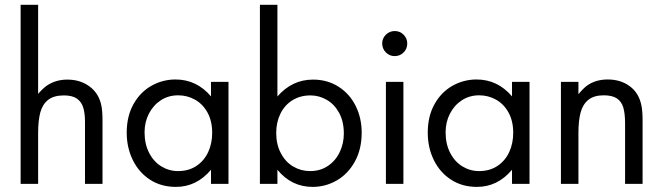

<svg xmlns="http://www.w3.org/2000/svg" viewBox="-20 -749 2701 782"><path d="M64 -729.5H135.3V-366.7Q155.3 -389.6 170.9 -400.4Q207 -424.8 254.4 -424.8Q306.6 -424.8 344.5 -397Q382.3 -369.1 392.6 -320.3Q397.5 -297.9 397.5 -257.3V0H326.2V-252.4Q326.2 -288.1 318.8 -311.5Q311.5 -335 292.7 -347.7Q273.9 -360.4 240.2 -360.4Q198.7 -360.4 175.8 -342Q152.8 -323.7 144 -290.5Q135.3 -257.3 135.3 -207.5V0H64Z M523.9 -325.2Q551.3 -374 596.9 -399.7Q642.6 -425.3 694.8 -425.3Q780.8 -425.3 839.4 -356.4V-415.5H910.6V0H839.4V-57.6Q780.8 12.2 696.3 12.2Q636.2 12.2 590.8 -17.3Q545.4 -46.9 520.8 -97.4Q496.1 -147.9 496.1 -208.5Q496.1 -275.9 523.9 -325.2ZM587.4 -126.5Q606 -90.3 637.2 -71.3Q668.5 -52.2 705.1 -52.2Q748.5 -52.2 780 -73.2Q811.5 -94.2 827.9 -129.6Q844.2 -165 844.2 -208Q844.2 -255.9 825.2 -290.5Q806.2 -325.2 774.4 -343Q742.7 -360.8 705.6 -360.8Q666 -360.8 635 -340.6Q604 -320.3 586.4 -285.9Q568.8 -251.5 568.8 -210.4Q568.8 -162.1 587.4 -126.5Z M1038.6 -729.5H1109.9V-356Q1169.4 -424.8 1254.9 -424.8Q1313.5 -424.8 1358.6 -396Q1403.8 -367.2 1428.5 -317.9Q1453.1 -268.6 1453.1 -208.5Q1453.1 -141.6 1425.5 -91.3Q1397.9 -41 1352.1 -14.4Q1306.2 12.2 1253.4 12.2Q1167 12.2 1109.9 -57.6V0H1038.6ZM1124 -125Q1142.6 -89.4 1174.1 -70.8Q1205.6 -52.2 1243.2 -52.2Q1284.7 -52.2 1315.9 -73.5Q1347.2 -94.7 1363.8 -129.9Q1380.4 -165 1380.4 -205.1Q1380.4 -253.9 1361.3 -289.1Q1342.3 -324.2 1311 -342.3Q1279.8 -360.4 1244.6 -360.4Q1202.6 -360.4 1170.9 -340.6Q1139.2 -320.8 1122.1 -285.9Q1105 -251 1105 -207.5Q1105 -160.2 1124 -125Z M1551.8 0V-415.5H1623V0ZM1551.8 -607.9Q1566.9 -622.6 1587.9 -622.6Q1608.9 -622.6 1623.8 -607.7Q1638.7 -592.8 1638.7 -571.8Q1638.7 -550.3 1623.8 -535.4Q1608.9 -520.5 1587.4 -520.5Q1566.4 -520.5 1551.5 -535.6Q1536.6 -550.8 1536.6 -572.3Q1536.6 -592.8 1551.8 -607.9Z M1750 -325.2Q1777.3 -374 1823 -399.7Q1868.7 -425.3 1920.9 -425.3Q2006.8 -425.3 2065.4 -356.4V-415.5H2136.7V0H2065.4V-57.6Q2006.8 12.2 1922.4 12.2Q1862.3 12.2 1816.9 -17.3Q1771.5 -46.9 1746.8 -97.4Q1722.2 -147.9 1722.2 -208.5Q1722.2 -275.9 1750 -325.2ZM1813.5 -126.5Q1832 -90.3 1863.3 -71.3Q1894.5 -52.2 1931.2 -52.2Q1974.6 -52.2 2006.1 -73.2Q2037.6 -94.2 2054 -129.6Q2070.3 -165 2070.3 -208Q2070.3 -255.9 2051.3 -290.5Q2032.2 -325.2 2000.5 -343Q1968.8 -360.8 1931.6 -360.8Q1892.1 -360.8 1861.1 -340.6Q1830.1 -320.3 1812.5 -285.9Q1794.9 -251.5 1794.9 -210.4Q1794.9 -162.1 1813.5 -126.5Z M2264.6 -415.5H2335.9V-365.2Q2356 -389.6 2371.1 -400.4Q2405.8 -425.3 2455.1 -425.3Q2507.8 -425.3 2544.9 -397.9Q2582 -370.6 2592.3 -320.3Q2597.2 -297.4 2597.2 -257.8V0H2525.9V-245.6Q2525.9 -286.6 2518.6 -311.3Q2511.2 -335.9 2492.2 -348.4Q2473.1 -360.8 2439 -360.8Q2398.9 -360.8 2376.2 -342.3Q2353.5 -323.7 2344.7 -290.5Q2335.9 -257.3 2335.9 -207.5V0H2264.6Z"/></svg>

Font: NMS Futura Pro Book
Style: Regular
Weight: 400
Designer: Blend3rman
Version: Version 0.1